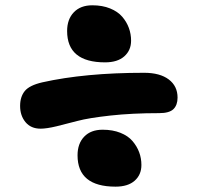

<svg xmlns="http://www.w3.org/2000/svg" viewBox="-20 -698 740 718"><path d="M373 -464.8Q231 -464.8 231 -582Q231 -626 256.1 -652.1Q281.2 -678.2 325.2 -678.2Q362.8 -678.2 391.6 -666.5Q420.4 -654.8 437 -635.5Q453.6 -616.2 461.9 -593.5Q470.2 -570.8 470.2 -545.9Q470.2 -509.8 444.8 -487.3Q419.4 -464.8 373 -464.8ZM131.8 -216.8Q95.7 -216.8 75.4 -241.2Q55.2 -265.6 55.2 -301.8Q55.2 -335.9 72.5 -357.4Q89.8 -378.9 138.2 -390.1Q297.9 -425.8 519 -425.8Q578.1 -425.8 611.1 -400.9Q644 -376 644 -333Q644 -305.2 628.7 -290Q613.3 -274.9 575.2 -274.9Q474.6 -274.9 392.8 -265.9Q311 -256.8 270 -245.8Q229 -234.9 191.7 -225.8Q154.3 -216.8 131.8 -216.8ZM412.1 0Q270 0 270 -117.2Q270 -161.1 294.9 -187Q319.8 -212.9 363.8 -212.9Q401.4 -212.9 430.2 -201.4Q459 -189.9 475.6 -170.4Q492.2 -150.9 500.5 -128.4Q508.8 -106 508.8 -81.1Q508.8 -44.4 483.6 -22.2Q458.5 0 412.1 0Z"/></svg>

Font: Shantell Sans Bouncy
Style: Regular
Weight: 800
Designer: Stephen Nixon, Anya Danilova, Shantell Martin
Foundry: Arrow Type
Version: Version 1.006;[9816181b4]